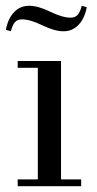

<svg xmlns="http://www.w3.org/2000/svg" viewBox="-20 -642 333 662"><path d="M0 -539.1Q7.8 -578.6 28.8 -600.3Q49.8 -622.1 80.1 -622.1Q111.3 -622.1 153.3 -601.6Q195.3 -581.1 223.6 -581.1Q239.3 -581.1 248 -591.1Q256.8 -601.1 261.7 -622.1L279.3 -617.2Q271.5 -577.6 250.5 -555.9Q229.5 -534.2 199.2 -534.2Q168 -534.2 126 -554.7Q84 -575.2 55.7 -575.2Q40 -575.2 31.2 -565.2Q22.5 -555.2 17.6 -534.2ZM41 0V-23.4H110.4V-408.2H41V-431.6H190.4V-23.4H259.8V0Z"/></svg>

Font: Theano Didot
Style: Regular
Weight: 400
Designer: Alexey Kryukov
Version: Version 2.0